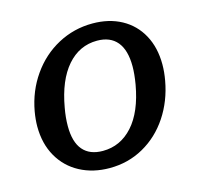

<svg xmlns="http://www.w3.org/2000/svg" viewBox="-86 -648 773 743"><g transform="rotate(-15 300.0 -276.0)"><path d="M36 -225Q36 -252 41.5 -284Q55.5 -362.5 98.8 -424.2Q142 -486 206.2 -520.5Q270.5 -555 345 -555Q411 -555 461 -527.8Q511 -500.5 538.5 -450Q566 -399.5 566 -332Q566 -301.5 560 -268.5Q546 -190 505 -128.2Q464 -66.5 402.2 -31.8Q340.5 3 266 3Q199.5 3 147.2 -24.8Q95 -52.5 65.5 -104.2Q36 -156 36 -225ZM445.5 -283Q452.5 -324 452.5 -354.5Q452.5 -420 425 -453Q397.5 -486 345 -486Q274 -486 225 -429.8Q176 -373.5 157.5 -268Q150.5 -230 150.5 -195.5Q150.5 -131.5 177.8 -99.8Q205 -68 257.5 -68Q328 -68 377.5 -123Q427 -178 445.5 -283Z"/></g></svg>

Font: JuliaMono
Style: Bold Italic
Weight: 700
Italic angle: -9°
Monospace: yes
Designer: cormullion
Foundry: corm
Version: Version 0.057; ttfautohint (v1.8.4)